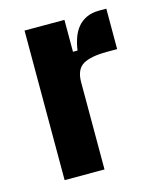

<svg xmlns="http://www.w3.org/2000/svg" viewBox="-86 -588 539 651"><g transform="rotate(-15 183.5 -262.5)"><path d="M61 0V-525H201V-413H217Q220 -435 227 -455.5Q234 -476 246.5 -491.5Q259 -507 278 -516Q297 -525 323 -525H348V-383H312Q255 -383 228 -367Q201 -351 201 -306V0Z"/></g></svg>

Font: IBM Plex Sans Cond
Style: Bold
Weight: 700
Width: 3
Designer: Mike Abbink, Paul van der Laan, Pieter van Rosmalen
Foundry: Bold Monday
Version: Version 1.3